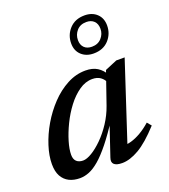

<svg xmlns="http://www.w3.org/2000/svg" viewBox="-129 -781 777 884"><g transform="rotate(-20 259.0 -339.0)"><path d="M275 -31.5 331 -197.5H339.5Q299 -135 266.5 -94.5Q234 -54 207.2 -31.2Q180.5 -8.5 157.2 0.8Q134 10 112 10Q82 10 59.5 -1.2Q37 -12.5 24.2 -35.5Q11.5 -58.5 11.5 -95Q11.5 -135.5 26.8 -183.2Q42 -231 69.2 -277.5Q96.5 -324 133 -362.5Q169.5 -401 213 -424.2Q256.5 -447.5 303.5 -447.5Q338 -447.5 361 -433.2Q384 -419 401 -389.5L382 -360Q375 -377.5 359.5 -388.8Q344 -400 320 -400Q286 -400 254.8 -378.2Q223.5 -356.5 197 -321.5Q170.5 -286.5 151 -246.2Q131.5 -206 120.5 -168.8Q109.5 -131.5 109.5 -105Q109.5 -83 121.2 -72.2Q133 -61.5 153 -61.5Q171 -61.5 196.8 -77Q222.5 -92.5 250 -119.8Q277.5 -147 301.5 -183.5Q325.5 -220 340 -261.5L394 -417.5L453.5 -442.5H494.5L361 -36L347 -63Q366 -61 389 -67.5Q412 -74 437 -88.5Q462 -103 487.5 -125.5L504.5 -105Q446 -41 401 -15Q356 11 318.5 11Q290 11 278.8 0.2Q267.5 -10.5 275 -31.5ZM386.5 -687.5Q423.5 -687.5 446.2 -666Q469 -644.5 469 -608.5Q469 -567.5 441.8 -537.8Q414.5 -508 367.5 -508Q331 -508 308 -529.5Q285 -551 285 -586.5Q285 -628 312.5 -657.8Q340 -687.5 386.5 -687.5ZM370.5 -540Q400 -540 417.5 -559.5Q435 -579 435 -604.5Q435 -629 421.2 -642.5Q407.5 -656 384 -656Q354 -656 336.8 -636.5Q319.5 -617 319.5 -590.5Q319.5 -567 333 -553.5Q346.5 -540 370.5 -540Z"/></g></svg>

Font: Newsreader 16pt 16pt Medium
Style: Italic
Weight: 500
Italic angle: -17°
Version: Version 1.003